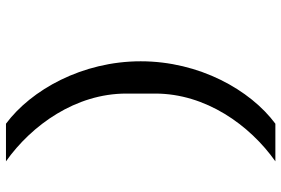

<svg xmlns="http://www.w3.org/2000/svg" viewBox="-169 -631 938 640"><g transform="rotate(90 300.0 -311.0)"><path d="M184.3 -311.1C184.3 -116.1 279.5 54 392.4 138.1H517.8C396.7 52.2 291.9 -94.5 291.9 -262.8V-359.4C291.9 -527.7 396.7 -674.4 517.8 -759.9H392.4C279.5 -676.1 184.3 -506 184.3 -311.1Z"/></g></svg>

Font: Margiela Mono SemiBold
Style: Regular
Weight: 600
Designer: Mike Abbink, Paul van der Laan, Pieter van Rosmalen
Foundry: Bold Monday
Version: Version 2.003 2021